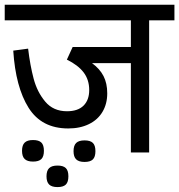

<svg xmlns="http://www.w3.org/2000/svg" viewBox="-27 -636 748 801"><path d="M700.7 -551.3H595.2V0H519V-372.6H356.9Q389.2 -349.1 404.8 -318.8Q420.4 -288.6 420.4 -246.6Q420.4 -202.6 400.6 -169.4Q380.9 -136.2 344 -118.2Q307.1 -100.1 257.8 -100.1Q146.5 -100.1 92.3 -186.3Q38.1 -272.5 28.3 -424.8L90.3 -433.1Q98.6 -363.3 113.3 -307.9Q127.9 -252.4 161.6 -212.2Q195.3 -171.9 252.4 -171.9Q297.9 -171.9 321.5 -195.3Q345.2 -218.8 345.2 -260.3Q345.2 -303.2 321.8 -334Q298.3 -364.7 252 -387.2L275.9 -439.5V-439.9H519V-551.3H-7.3V-616.2H700.7ZM156.2 -6.8Q156.2 17.1 145.5 27.6Q134.8 38.1 110.8 38.1Q86.9 38.1 75.9 27.3Q64.9 16.6 64.9 -6.8Q64.9 -30.3 75.9 -41Q86.9 -51.8 110.8 -51.8Q134.8 -51.8 145.5 -41.3Q156.2 -30.8 156.2 -6.8ZM371.1 -5.4Q371.1 18.6 360.4 29.1Q349.6 39.6 325.7 39.6Q301.8 39.6 290.8 28.8Q279.8 18.1 279.8 -5.4Q279.8 -28.8 290.8 -39.6Q301.8 -50.3 325.7 -50.3Q349.6 -50.3 360.4 -39.8Q371.1 -29.3 371.1 -5.4ZM258.3 99.6Q258.3 123.5 247.6 134Q236.8 144.5 212.9 144.5Q189 144.5 178 133.8Q167 123 167 99.6Q167 76.2 178 65.4Q189 54.7 212.9 54.7Q236.8 54.7 247.6 65.2Q258.3 75.7 258.3 99.6Z"/></svg>

Font: Varta
Style: Regular
Weight: 400
Designer: Joana Correia, Viktoriya Grabowska, Eben Sorkin
Foundry: Sorkin Type
Version: Version 1.002; ttfautohint (v1.3) -l 8 -r 24 -G 200 -x 12 -H